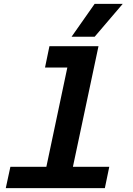

<svg xmlns="http://www.w3.org/2000/svg" viewBox="-20 -978 690 998"><path d="M34 -111H221L330 -627H214L237 -738H492L359 -111H548L525 0H10ZM472 -958H618L472 -787H352Z"/></svg>

Font: Azeret Mono SemiBold
Style: Italic
Weight: 600
Italic angle: -12°
Designer: Martin Vácha
Foundry: Displaay
Version: Version 1.000; Glyphs 3.0.3, build 3074